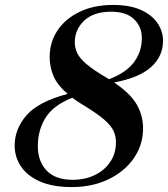

<svg xmlns="http://www.w3.org/2000/svg" viewBox="-20 -747 682 779"><path d="M560.5 -226Q560.5 -159.5 523.2 -105.5Q486 -51.5 420.5 -19.8Q355 12 271.5 12Q193.5 12 142 -10.8Q90.5 -33.5 65 -71.8Q39.5 -110 39.5 -156Q39.5 -224 87.5 -279.2Q135.5 -334.5 254.5 -366Q212.5 -402 197 -438.5Q181.5 -475 181.5 -516Q181.5 -576 213.5 -623.8Q245.5 -671.5 303.5 -699.2Q361.5 -727 439 -727Q506.5 -727 551.5 -706.8Q596.5 -686.5 619 -653.2Q641.5 -620 641.5 -581.5Q641.5 -518.5 592.8 -474.8Q544 -431 443 -412.5Q509 -368 534.8 -323Q560.5 -278 560.5 -226ZM416 -429.5Q419 -427.5 422 -425.5Q490.5 -451 523 -494Q555.5 -537 555.5 -592.5Q555.5 -639 523.8 -669.2Q492 -699.5 431.5 -699.5Q359.5 -699.5 321.5 -663.2Q283.5 -627 283.5 -576Q283.5 -551.5 294 -530.2Q304.5 -509 333 -485.2Q361.5 -461.5 416 -429.5ZM133.5 -154.5Q133.5 -92.5 169.2 -55Q205 -17.5 274.5 -17.5Q325 -17.5 364.8 -36.8Q404.5 -56 427.5 -90.5Q450.5 -125 450.5 -170Q450.5 -194 440.8 -215.5Q431 -237 403 -261.5Q375 -286 320.5 -319Q294.5 -334.5 273.5 -350.5Q196.5 -320 165 -269.5Q133.5 -219 133.5 -154.5Z"/></svg>

Font: Newsreader 72pt SemiBold
Style: Italic
Weight: 600
Italic angle: -17°
Designer: Hugues Gentile
Foundry: Production Type
Version: Version 1.003; ttfautohint (v1.8.3)